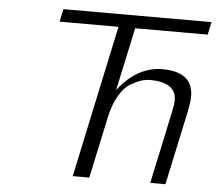

<svg xmlns="http://www.w3.org/2000/svg" viewBox="-50 -751 910 806"><g transform="rotate(5 404.5 -347.5)"><path d="M173.8 -641.1 185.1 -694.8H809.1L797.9 -641.1H492.2L435.1 -376Q516.1 -480 621.1 -480Q751 -480 751 -376Q751 -355 743.2 -314.9L675.8 0H611.8L678.2 -311Q684.1 -338.9 684.1 -354Q684.1 -430.2 573.2 -430.2Q556.2 -430.2 537.6 -424.6Q519 -418.9 492.9 -404.1Q466.8 -389.2 444.8 -352.1Q422.9 -314.9 411.1 -262.2L355 0H285.2L421.9 -641.1Z"/></g></svg>

Font: CMU Bright
Style: Oblique
Weight: 500
Italic angle: -12°
Version: Version 0.7.0